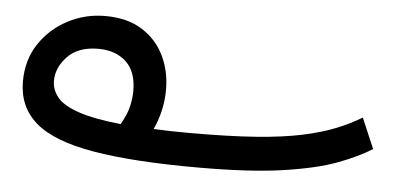

<svg xmlns="http://www.w3.org/2000/svg" viewBox="-35 -391 975 473"><g transform="rotate(5 452.0 -155.0)"><path d="M468 21Q307 21 208 4Q109 -13 64.5 -51.5Q20 -90 20 -153Q20 -206 46.5 -246Q73 -286 116 -308.5Q159 -331 208 -331Q263 -331 299.5 -308Q336 -285 354.5 -247Q373 -209 373 -163Q373 -136 367 -110.5Q361 -85 351 -64Q393 -62 442 -62Q538 -62 604.5 -67Q671 -72 717.5 -82Q764 -92 798 -105.5Q832 -119 862 -137L894 -62Q861 -41 810.5 -22Q760 -3 678 9Q596 21 468 21ZM96 -161Q96 -139 111 -120.5Q126 -102 164 -89Q202 -76 269 -69Q284 -95 288.5 -115.5Q293 -136 293 -153Q293 -201 267 -225Q241 -249 198 -249Q149 -249 122.5 -221.5Q96 -194 96 -161Z"/></g></svg>

Font: Go Noto Kurrent-Regular
Style: Regular
Weight: 400
Designer: Monotype Design Team
Foundry: Monotype Imaging Inc.
Version: Version 2.012; ttfautohint (v1.8.4.7-5d5b)